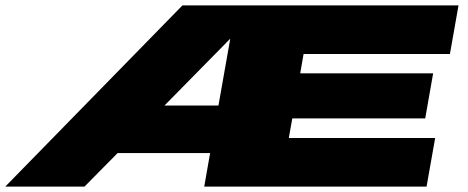

<svg xmlns="http://www.w3.org/2000/svg" viewBox="-20 -695 1742 715"><path d="M-0.5 0 659.5 -675H1687.5L1655.5 -494H1110.5L1098 -422H1593L1563.5 -254H1068.5L1055.5 -181H1600.5L1568.5 0H740.5L762.5 -125H418L294.5 0ZM592.5 -302H793.5L837.5 -551Z"/></svg>

Font: Anybody UltraExpanded Black
Style: Italic
Weight: 900
Width: 9
Italic angle: -10°
Designer: Tyler Finck
Foundry: Etcetera Type Company
Version: Version 1.010; ttfautohint (v1.8.3) -l 8 -r 50 -G 200 -x 14 